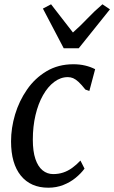

<svg xmlns="http://www.w3.org/2000/svg" viewBox="-20 -865 532 895"><path d="M205 10Q123 10 77.2 -46.2Q31.5 -102.5 31.5 -206Q31.5 -268 50.2 -331Q69 -394 105.8 -447.2Q142.5 -500.5 197 -533Q251.5 -565.5 322 -565.5Q351.5 -565.5 376.8 -559.5Q402 -553.5 423.5 -542.5L396.5 -441L378 -447.5Q359.5 -471 345.8 -483.5Q332 -496 320.5 -500.8Q309 -505.5 296 -505.5Q262.5 -505.5 232.8 -483.2Q203 -461 180.5 -421.2Q158 -381.5 145.5 -328.5Q133 -275.5 133 -214Q133 -159.5 145 -124Q157 -88.5 178.5 -71Q200 -53.5 228 -53.5Q253 -53.5 274.8 -60.8Q296.5 -68 316.2 -82.2Q336 -96.5 355 -116.5L374 -79Q357.5 -56.5 332.5 -36Q307.5 -15.5 275.2 -2.8Q243 10 205 10ZM277 -640 180 -825 218 -845Q243 -812.5 268.5 -779.8Q294 -747 320 -713.5Q357 -746.5 388.2 -779.5Q419.5 -812.5 457.5 -845L492.5 -821.5L347 -640Z"/></svg>

Font: Merriweather 24pt SemiCondensed
Style: Italic
Weight: 400
Width: 4
Italic angle: -7.8°
Designer: Eben Sorkin
Foundry: Eben Sorkin
Version: Version 2.101